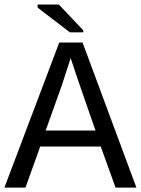

<svg xmlns="http://www.w3.org/2000/svg" viewBox="-20 -852 640 872"><path d="M504.9 0 437.5 -186.5H162.6L95.7 0H0L249 -658.7H355L599.6 0ZM300.8 -588.4 294.9 -569.3 261.2 -465.8 187.5 -259.3H413.6L329.1 -503.4ZM297.4 -705.1 150.9 -817.4V-831.5H247.1L357.9 -714.8V-705.1Z"/></svg>

Font: Cousine
Style: Regular
Weight: 400
Monospace: yes
Designer: Steve Matteson
Foundry: Ascender Corporation
Version: Version 1.20